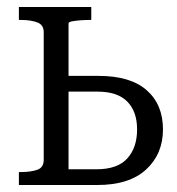

<svg xmlns="http://www.w3.org/2000/svg" viewBox="-20 -529 506 549"><path d="M176 -45H256Q316 -45 344 -76Q372 -107 372 -159Q372 -210 344 -238.5Q316 -267 259 -267H151V-312H262Q353 -312 399.5 -271Q446 -230 446 -159Q446 -89 398 -44.5Q350 0 258 0H34V-37H39Q68 -37 86.5 -43.5Q105 -50 105 -72V-437Q105 -458 86.5 -465Q68 -472 39 -472H34V-509H241V-472H237Q225 -472 210.5 -471Q196 -470 186 -468Q176 -466 176 -462Z"/></svg>

Font: Roboto Serif 28pt Condensed Light
Style: Regular
Weight: 300
Width: 3
Designer: Greg Gazdowicz
Foundry: Commercial Type
Version: Version 1.008